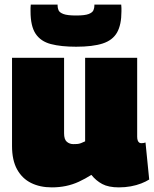

<svg xmlns="http://www.w3.org/2000/svg" viewBox="-20 -800 666 830"><path d="M204 10Q153 10 114.5 -9Q76 -28 54 -67.5Q32 -107 32 -169V-550H257V-224Q257 -197 269 -187Q281 -177 297 -177Q306 -177 313.5 -177.5Q321 -178 329.5 -181Q338 -184 348 -189V-550H573V-209Q573 -199 575.5 -192.5Q578 -186 582 -183.5Q586 -181 591 -181Q601 -181 609 -184L625 -24Q611 -15 590.5 -7Q570 1 545.5 5.5Q521 10 494 10Q449 10 422 -4.5Q395 -19 375 -44Q348 -27 321 -14.5Q294 -2 265 4Q236 10 204 10ZM309 -598Q244 -598 200 -609.5Q156 -621 134 -654Q112 -687 112 -751Q112 -758 112 -765.5Q112 -773 113 -780H229Q229 -779 229 -778Q229 -777 229 -775Q229 -766 233 -756Q237 -746 254 -739.5Q271 -733 309 -733Q347 -733 363.5 -739.5Q380 -746 384 -756Q388 -766 388 -775Q388 -777 388 -778Q388 -779 388 -780H504Q505 -773 505 -765.5Q505 -758 505 -751Q505 -693 486 -659.5Q467 -626 424 -612Q381 -598 309 -598Z"/></svg>

Font: Georama Black
Style: Regular
Weight: 900
Designer: Jean-Baptiste Levee
Foundry: Production Type
Version: Version 1.001